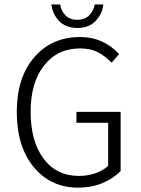

<svg xmlns="http://www.w3.org/2000/svg" viewBox="-20 -840 640 872"><path d="M331.1 -712.9Q303.2 -712.9 281.2 -722.4Q259.3 -731.9 245.4 -747.8Q231.4 -763.7 223.6 -781.7Q215.8 -799.8 212.9 -819.8H252.9Q257.8 -790.5 277.6 -770.3Q297.4 -750 331.1 -750Q365.2 -750 385.3 -770.5Q405.3 -791 410.2 -819.8H449.2Q444.8 -777.3 414.6 -745.1Q384.3 -712.9 331.1 -712.9ZM335 12.2Q210.4 12.2 133.3 -81.1Q56.2 -174.3 56.2 -332Q56.2 -487.8 135.5 -579.8Q214.8 -671.9 344.2 -671.9Q449.2 -671.9 521 -594.2L486.8 -555.2Q457.5 -585.9 424.1 -603Q390.6 -620.1 344.2 -620.1Q240.7 -620.1 179.9 -542.2Q119.1 -464.4 119.1 -333Q119.1 -198.7 177.5 -119.9Q235.8 -41 338.9 -41Q378.9 -41 414.1 -53.5Q449.2 -65.9 471.2 -86.9V-282.2H327.1V-332H527.8V-63Q494.6 -29.3 445.3 -8.5Q396 12.2 335 12.2Z"/></svg>

Font: Office Code Pro Light
Style: Regular
Weight: 300
Designer: Nathan Rutzky & Paul D. Hunt
Foundry: Adobe Systems Incorporated
Version: Version 1.004;PS 001.004;hotconv 1.0.70;makeotf.lib2.5.58329